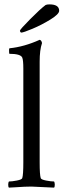

<svg xmlns="http://www.w3.org/2000/svg" viewBox="-20 -861 292 884"><path d="M71.8 -719.7Q71.8 -725.1 118.7 -772.5Q165.5 -819.8 189.9 -837.9Q195.8 -840.8 207.5 -840.8Q252.4 -840.8 252.4 -811.5Q252.4 -795.9 211.9 -771Q171.4 -746.1 129.4 -728.5Q87.4 -710.9 77.6 -710.9Q75.7 -710.9 73.7 -714.1Q71.8 -717.3 71.8 -719.7ZM87.4 -544.9Q87.4 -584 82.5 -595.7Q75.2 -613.3 22.9 -613.3Q22.5 -613.3 22 -619.4Q21.5 -625.5 21.7 -631.8Q22 -638.2 23.9 -638.7Q91.3 -645.5 162.6 -677.7Q166 -677.7 169.7 -672.6Q173.3 -667.5 173.3 -662.1Q162.6 -630.9 162.6 -577.1V-113.3Q162.6 -56.6 167.5 -41Q169.4 -34.2 192.1 -29.8Q214.8 -25.4 229 -25.4Q231.9 -21.5 232.2 -11.2Q232.4 -1 229 2.9Q128.9 -2 124.5 -2Q107.4 -2 91.6 -1.2Q75.7 -0.5 55.2 1Q34.7 2.4 21 2.9Q17.6 -1 17.8 -11.2Q18.1 -21.5 21 -25.4Q35.2 -25.4 57.9 -29.8Q80.6 -34.2 82.5 -41Q87.4 -56.6 87.4 -113.3Z"/></svg>

Font: Amiri
Style: Regular
Weight: 400
Designer: Khaled Hosny
Version: Version 000.108